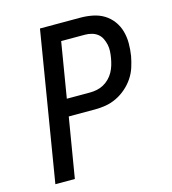

<svg xmlns="http://www.w3.org/2000/svg" viewBox="-109 -825 819 914"><g transform="rotate(-15 300.0 -367.5)"><path d="M51 0 172 -735H371Q402 -735 432 -729Q462 -723 486.5 -708Q511 -693 528.5 -669.5Q546 -646 554 -617.5Q562 -589 562 -558Q562 -527 557 -496Q552 -469 543.5 -442.5Q535 -416 519 -392Q503 -368 480.5 -348.5Q458 -329 432 -316.5Q406 -304 379 -299.5Q352 -295 325 -295H196L147 0ZM209 -379H324Q340 -379 357.5 -382.5Q375 -386 390.5 -394.5Q406 -403 419 -416Q432 -429 440.5 -444.5Q449 -460 454 -476.5Q459 -493 462 -510Q465 -527 466 -544Q467 -561 463.5 -577Q460 -593 453 -607.5Q446 -622 433.5 -632Q421 -642 404.5 -646.5Q388 -651 371 -651H254Z"/></g></svg>

Font: Iosevka Aile Medium
Style: Italic
Weight: 500
Italic angle: -9°
Designer: Belleve Invis
Foundry: Belleve Invis
Version: Version 31.1.0; ttfautohint (v1.8.4)